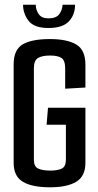

<svg xmlns="http://www.w3.org/2000/svg" viewBox="-20 -791 418 816"><path d="M193 5Q116 5 77 -18.5Q38 -42 38 -99V-517Q38 -580 76.5 -602.5Q115 -625 192 -625Q265 -625 304 -602Q343 -579 343 -516V-419L257 -414V-500Q257 -534 241.5 -544.5Q226 -555 193 -555Q159 -555 141.5 -544.5Q124 -534 124 -501V-112Q124 -83 142.5 -74.5Q161 -66 194 -66Q225 -66 242.5 -74.5Q260 -83 260 -112V-261H178L184 -333H343V-99Q343 -42 304 -18.5Q265 5 193 5ZM186 -672Q125 -672 101.5 -702.5Q78 -733 78 -771H132Q132 -749 144.5 -731Q157 -713 186 -713Q219 -713 232 -731Q245 -749 246 -771H299Q299 -728 272.5 -700Q246 -672 186 -672Z"/></svg>

Font: Smooch Sans SemiBold
Style: Bold
Weight: 600
Designer: Robert E. Leuschke
Foundry: Robert E. Leuschke
Version: Version 1.010; ttfautohint (v1.8.3)